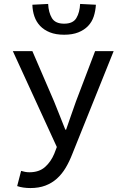

<svg xmlns="http://www.w3.org/2000/svg" viewBox="-20 -748 640 973"><path d="M134 205Q116 205 98.5 202.5Q81 200 67 195L87 118Q96 121 107 123Q118 125 129 125Q178 125 208 98.5Q238 72 255 31L268 -3L45 -489H144L254 -234Q268 -201 282 -164Q296 -127 311 -91H315Q327 -126 340 -163Q353 -200 365 -234L462 -489H556L347 31Q332 70 313 102Q294 134 268.5 157Q243 180 210 192.5Q177 205 134 205ZM305 -572Q263 -572 233 -584Q203 -596 183.5 -616.5Q164 -637 154.5 -664.5Q145 -692 144 -724L224 -728Q226 -685 243 -656.5Q260 -628 305 -628Q350 -628 367 -656.5Q384 -685 386 -728L466 -724Q464 -692 455 -664.5Q446 -637 426.5 -616.5Q407 -596 377 -584Q347 -572 305 -572Z"/></svg>

Font: SauceCodePro Nerd Font Mono
Style: Regular
Weight: 500
Monospace: yes
Designer: Paul D. Hunt, Teo Tuominen
Foundry: Adobe Systems Incorporated
Version: Version 2.030;PS 1.000;hotconv 16.6.51;makeotf.lib2.5.65220;